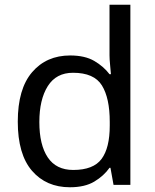

<svg xmlns="http://www.w3.org/2000/svg" viewBox="-20 -780 655 810"><path d="M275 10Q175 10 115 -59.5Q55 -129 55 -267Q55 -405 115.5 -475.5Q176 -546 276 -546Q338 -546 377.5 -523Q417 -500 442 -467H448Q447 -480 444.5 -505.5Q442 -531 442 -546V-760H530V0H459L446 -72H442Q418 -38 378 -14Q338 10 275 10ZM289 -63Q374 -63 408.5 -109.5Q443 -156 443 -250V-266Q443 -366 410 -419.5Q377 -473 288 -473Q217 -473 181.5 -416.5Q146 -360 146 -265Q146 -169 181.5 -116Q217 -63 289 -63Z"/></svg>

Font: Noto Sans Meroitic
Style: Regular
Weight: 400
Designer: Monotype Design Team
Foundry: Monotype Imaging Inc.
Version: Version 2.002; ttfautohint (v1.8.4.7-5d5b)